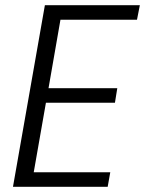

<svg xmlns="http://www.w3.org/2000/svg" viewBox="-20 -720 559 740"><path d="M519 -700 508 -644H213L167 -380H432L423 -324H157L110 -56H405L395 0H30L153 -700Z"/></svg>

Font: Poppins Light
Style: Italic
Weight: 300
Italic angle: -10°
Designer: Ninad Kale (Devanagari), Jonny Pinhorn (Latin)
Foundry: Indian Type Foundry
Version: Version 3.200;PS 1.000;hotconv 16.6.54;makeotf.lib2.5.65590